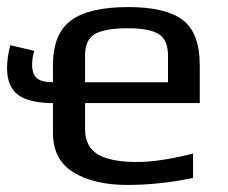

<svg xmlns="http://www.w3.org/2000/svg" viewBox="-21 -514 645 544"><path d="M545 -222H220V-149Q220 -98 256.5 -76.5Q293 -55 367 -55Q432 -55 526 -79V-10Q432 10 339 10Q246 10 187.5 -25.5Q129 -61 129 -138V-222Q62 -222 30.5 -245Q-1 -268 -1 -321Q-1 -350 8 -386L76 -370Q70 -350 70 -331Q70 -304 83.5 -292.5Q97 -281 129 -281V-329Q129 -418 180 -456Q231 -494 343 -494Q448 -494 496.5 -457.5Q545 -421 545 -329ZM455 -281V-357Q455 -401 428.5 -417.5Q402 -434 341 -434Q279 -434 249.5 -418.5Q220 -403 220 -357V-281Z"/></svg>

Font: Play
Style: Regular
Weight: 400
Designer: Jonas Hecksher
Foundry: Jonas Hecksher, Playtypeª, e-types AS
Version: Version 1.002